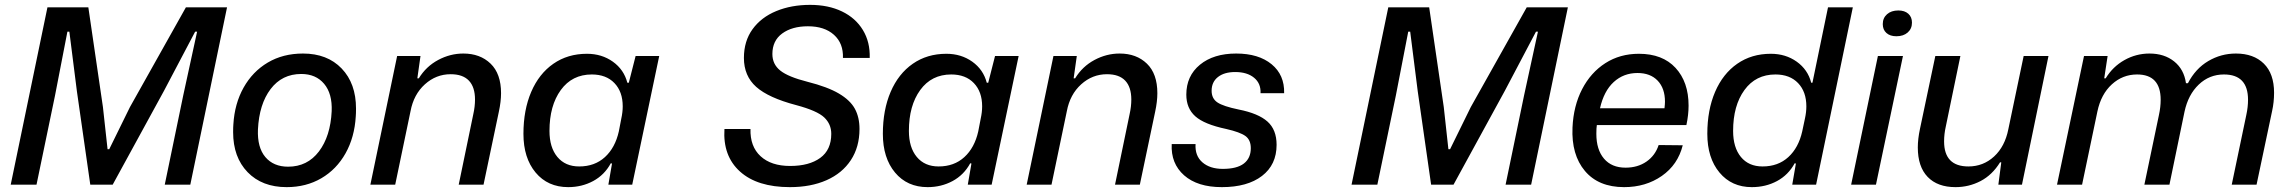

<svg xmlns="http://www.w3.org/2000/svg" viewBox="-20 -759 9409 789"><path d="M175 -729H343L403 -319L422 -146H429L514 -319L744 -729H913L762 0H657L733 -367L790 -629H782L654 -386L443 0H351L296 -384L265 -629H257L206 -366L130 0H24Z M938 -216Q938 -237 939 -248Q944 -333 981 -399Q1018 -465 1080.5 -502Q1143 -539 1225 -539Q1325 -539 1384 -477.5Q1443 -416 1443 -313Q1443 -292 1442 -281Q1437 -195 1400 -129Q1363 -63 1300.5 -26.5Q1238 10 1158 10Q1057 10 997.5 -51.5Q938 -113 938 -216ZM1343 -302Q1346 -374 1312 -414.5Q1278 -455 1218 -455Q1139 -455 1092 -393Q1045 -331 1040 -227Q1037 -153 1070.5 -113.5Q1104 -74 1164 -74Q1243 -74 1290.5 -136.5Q1338 -199 1343 -302Z M1612 -529H1708L1695 -437H1701Q1731 -486 1780.5 -512.5Q1830 -539 1884 -539Q1953 -539 1996 -497.5Q2039 -456 2039 -376Q2039 -342 2030 -300L1967 0H1865L1925 -290Q1932 -321 1932 -350Q1932 -401 1907 -427.5Q1882 -454 1832 -454Q1772 -454 1726 -412.5Q1680 -371 1667 -302L1604 0H1502Z M2131 -209Q2131 -307 2163 -381.5Q2195 -456 2254 -497Q2313 -538 2392 -538Q2453 -538 2498.5 -505.5Q2544 -473 2558 -419H2564L2592 -529H2689L2578 0H2480L2495 -87L2490 -88Q2464 -40 2417.5 -15Q2371 10 2315 10Q2231 10 2181 -50Q2131 -110 2131 -209ZM2523 -219 2533 -271Q2539 -298 2539 -322Q2539 -382 2505 -417.5Q2471 -453 2412 -453Q2331 -453 2284.5 -389Q2238 -325 2238 -221Q2238 -153 2270.5 -114Q2303 -75 2360 -75Q2424 -75 2466 -113.5Q2508 -152 2523 -219Z M2957 -229H3064Q3062 -157 3105.5 -117Q3149 -77 3227 -77Q3305 -77 3350.5 -110Q3396 -143 3396 -209Q3396 -249 3367 -276.5Q3338 -304 3252 -327Q3138 -357 3087.5 -402Q3037 -447 3037 -521Q3037 -590 3072.5 -639Q3108 -688 3170 -713.5Q3232 -739 3309 -739Q3384 -739 3440 -712Q3496 -685 3526 -635.5Q3556 -586 3554 -521H3444Q3446 -581 3407 -616Q3368 -651 3300 -651Q3235 -651 3194.5 -621.5Q3154 -592 3154 -537Q3154 -495 3186.5 -469Q3219 -443 3298 -423Q3381 -402 3427.5 -374.5Q3474 -347 3493 -312Q3512 -277 3512 -229Q3512 -155 3476.5 -101Q3441 -47 3376.5 -18.5Q3312 10 3226 10Q3092 10 3021 -54Q2950 -118 2957 -229Z M3608 -209Q3608 -307 3640 -381.5Q3672 -456 3731 -497Q3790 -538 3869 -538Q3930 -538 3975.5 -505.5Q4021 -473 4035 -419H4041L4069 -529H4166L4055 0H3957L3972 -87L3967 -88Q3941 -40 3894.5 -15Q3848 10 3792 10Q3708 10 3658 -50Q3608 -110 3608 -209ZM4000 -219 4010 -271Q4016 -298 4016 -322Q4016 -382 3982 -417.5Q3948 -453 3889 -453Q3808 -453 3761.5 -389Q3715 -325 3715 -221Q3715 -153 3747.5 -114Q3780 -75 3837 -75Q3901 -75 3943 -113.5Q3985 -152 4000 -219Z M4309 -529H4405L4392 -437H4398Q4428 -486 4477.5 -512.5Q4527 -539 4581 -539Q4650 -539 4693 -497.5Q4736 -456 4736 -376Q4736 -342 4727 -300L4664 0H4562L4622 -290Q4629 -321 4629 -350Q4629 -401 4604 -427.5Q4579 -454 4529 -454Q4469 -454 4423 -412.5Q4377 -371 4364 -302L4301 0H4199Z M4795 -167H4893Q4890 -119 4921 -92Q4952 -65 5005 -65Q5063 -65 5091.5 -87Q5120 -109 5120 -150Q5120 -184 5098 -200Q5076 -216 5019 -229Q4929 -248 4892 -281Q4855 -314 4855 -370Q4855 -447 4911 -493Q4967 -539 5060 -539Q5152 -539 5205.5 -495Q5259 -451 5257 -376H5160Q5162 -416 5133.5 -439.5Q5105 -463 5056 -463Q5011 -463 4985 -442.5Q4959 -422 4959 -386Q4959 -354 4983 -338Q5007 -322 5070 -309Q5151 -293 5188.5 -259.5Q5226 -226 5226 -164Q5226 -82 5166 -36Q5106 10 5001 10Q4901 10 4846 -38.5Q4791 -87 4795 -167Z M5685 -729H5853L5913 -319L5932 -146H5939L6024 -319L6254 -729H6423L6272 0H6167L6243 -367L6300 -629H6292L6164 -386L5953 0H5861L5806 -384L5775 -629H5767L5716 -366L5640 0H5534Z M6442 -235Q6446 -324 6481.5 -392.5Q6517 -461 6577 -499.5Q6637 -538 6715 -538Q6812 -538 6865.5 -480Q6919 -422 6919 -325Q6919 -287 6910 -245H6542Q6540 -233 6540 -209Q6540 -144 6571.5 -107Q6603 -70 6660 -70Q6710 -70 6746 -95Q6782 -120 6796 -163L6895 -162Q6875 -82 6809 -36Q6743 10 6654 10Q6549 10 6493 -56.5Q6437 -123 6442 -235ZM6820 -314Q6822 -332 6822 -341Q6822 -396 6792 -427.5Q6762 -459 6709 -459Q6652 -459 6611.5 -422Q6571 -385 6555 -314Z M6996 -209Q6996 -307 7028 -381.5Q7060 -456 7119 -497Q7178 -538 7257 -538Q7318 -538 7363.5 -505.5Q7409 -473 7423 -419H7428L7492 -729H7594L7443 0H7345L7360 -87L7355 -88Q7329 -40 7282.5 -15Q7236 10 7179 10Q7096 10 7046 -50Q6996 -110 6996 -209ZM7386 -219 7397 -271Q7403 -298 7403 -322Q7403 -382 7369 -417.5Q7335 -453 7276 -453Q7195 -453 7148.5 -389Q7102 -325 7102 -221Q7102 -153 7134 -114Q7166 -75 7223 -75Q7287 -75 7329 -113.5Q7371 -152 7386 -219Z M7697 -529H7800L7689 0H7587ZM7717 -660Q7717 -685 7734.5 -700.5Q7752 -716 7781 -716Q7807 -716 7822 -702.5Q7837 -689 7837 -666Q7837 -641 7819.5 -625.5Q7802 -610 7773 -610Q7747 -610 7732 -623.5Q7717 -637 7717 -660Z M7861 -153Q7861 -188 7870 -230L7933 -529H8036L7976 -239Q7969 -208 7969 -178Q7969 -75 8069 -75Q8130 -75 8174.5 -116Q8219 -157 8233 -228L8296 -529H8398L8289 0H8192L8204 -92H8199Q8167 -40 8119 -15Q8071 10 8016 10Q7942 10 7901.5 -32Q7861 -74 7861 -153Z M8544 -529H8641L8627 -437H8633Q8662 -485 8710 -512Q8758 -539 8813 -539Q8874 -539 8914.5 -506.5Q8955 -474 8963 -417H8971Q9002 -477 9054.5 -508Q9107 -539 9168 -539Q9241 -539 9283 -497.5Q9325 -456 9325 -378Q9325 -339 9317 -303L9253 0H9151L9211 -287Q9218 -319 9218 -349Q9218 -453 9119 -453Q9059 -453 9015.5 -411.5Q8972 -370 8957 -300L8895 0H8792L8852 -287Q8859 -319 8859 -349Q8859 -453 8762 -453Q8703 -453 8658.5 -412.5Q8614 -372 8599 -301L8536 0H8433Z"/></svg>

Font: Mona Sans Medium
Style: Italic
Weight: 500
Italic angle: -11.7°
Designer: Deni Anggara
Foundry: GitHub
Version: Version 2.000